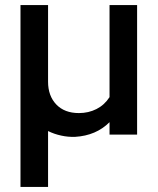

<svg xmlns="http://www.w3.org/2000/svg" viewBox="-20 -532 626 759"><path d="M170 -512V-209Q170 -153 202.5 -119Q235 -85 292 -85Q330 -85 361.5 -101Q393 -117 413 -148V-512H522V0H413V-49Q360 4 277 9Q249 10 222 4Q194 -2 170 -14V207H61V-512Z"/></svg>

Font: Rosa Sans Medium
Style: Regular
Weight: 500
Designer: Pentagram / MCKL
Foundry: Pentagram / MCKL
Version: Version 1.005;September 16, 2019;FontCreator 11.5.0.2425 64-